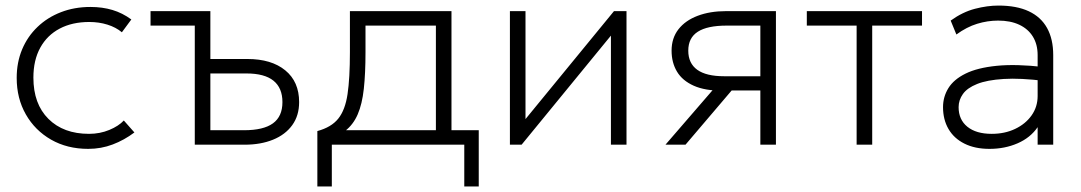

<svg xmlns="http://www.w3.org/2000/svg" viewBox="-20 -520 3884 690"><path d="M297 15Q221.5 15 163.5 -18.2Q105.5 -51.5 72.8 -109Q40 -166.5 40 -240Q40 -296 59.5 -342.5Q79 -389 114.8 -423.2Q150.5 -457.5 199 -476.2Q247.5 -495 305 -495Q348 -495 384 -484.2Q420 -473.5 452 -450L418 -404Q396.5 -422 366 -431.5Q335.5 -441 301 -441Q239.5 -441 194.5 -417.2Q149.5 -393.5 124.8 -348.8Q100 -304 100 -241Q100 -146.5 154 -92.8Q208 -39 300 -39Q339 -39 372.8 -53Q406.5 -67 425 -87L463 -44Q426.5 -16.5 385 -0.8Q343.5 15 297 15Z M680 0V-480H736V-52H857Q927 -52 961 -76.8Q995 -101.5 995 -153Q995 -204 962.8 -230Q930.5 -256 866 -256H723V-308H869Q955.5 -308 1005.2 -267.2Q1055 -226.5 1055 -153Q1055 -104.5 1030.2 -70.2Q1005.5 -36 961.2 -18Q917 0 859 0ZM521 -428V-480H736L680 -428Z M1546.5 0V-428H1293.5V-332Q1293.5 -256 1287.5 -201Q1281.5 -146 1265.5 -109Q1249.5 -72 1220 -49.2Q1190.5 -26.5 1143.5 -15L1120.5 -49Q1170.5 -62.5 1195.5 -93.5Q1220.5 -124.5 1229 -181.8Q1237.5 -239 1237.5 -332V-480H1602.5V0ZM1120.5 150V-49L1171.5 -42L1179.5 -52H1700.5V150H1648.5V0H1172.5V150Z M1812.5 0V-480H1868.5V-92L2186.5 -480H2231.5V0H2175.5V-392L1854.5 0Z M2371.5 0 2575.5 -236 2579.5 -194Q2514.5 -193.5 2473.5 -211.8Q2432.5 -230 2413 -262.5Q2393.5 -295 2393.5 -338Q2393.5 -383 2418.2 -414.8Q2443 -446.5 2487.2 -463.2Q2531.5 -480 2589.5 -480H2768.5V0H2712.5V-428H2591.5Q2522 -428 2487.8 -406Q2453.5 -384 2453.5 -338Q2453.5 -292.5 2485.8 -269.2Q2518 -246 2582.5 -246H2725.5V-195H2609.5L2443.5 0Z M3058.5 0V-428H2879.5V-480H3293.5V-428H3114.5V0Z M3536 15Q3483.5 15 3446 -3.8Q3408.5 -22.5 3388.8 -56.2Q3369 -90 3369 -135Q3369 -172 3388.2 -203.2Q3407.5 -234.5 3450 -255.5Q3492.5 -276.5 3562 -283.5Q3631.5 -290.5 3732 -279L3735 -229Q3646.5 -240 3586.8 -236.2Q3527 -232.5 3491.5 -218.2Q3456 -204 3440.5 -182.2Q3425 -160.5 3425 -135Q3425 -90 3456.5 -64.5Q3488 -39 3544 -39Q3591 -39 3628.2 -56.8Q3665.5 -74.5 3687.2 -105.2Q3709 -136 3709 -175V-322Q3709 -360.5 3692 -388.2Q3675 -416 3643.2 -431Q3611.5 -446 3567 -446Q3529 -446 3491.5 -434.5Q3454 -423 3417 -396L3396.5 -446Q3439.5 -477 3484 -488.5Q3528.5 -500 3568 -500Q3633.5 -500 3677.2 -479.5Q3721 -459 3743 -419.2Q3765 -379.5 3765 -322V0H3709V-63Q3683 -25 3637 -5Q3591 15 3536 15Z"/></svg>

Font: Geologica Roman Thin
Style: Regular
Weight: 250
Designer: Sindre Bremnes, Frode Helland
Foundry: Monokrom Skriftforlag AS
Version: Version 1.010;gftools[0.9.28]